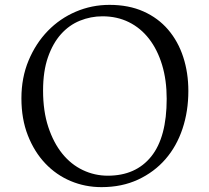

<svg xmlns="http://www.w3.org/2000/svg" viewBox="-20 -751 860 789"><path d="M157 -379Q157 -294 178.5 -229Q200 -164 236 -119.5Q272 -75 320.5 -52Q369 -29 423 -29Q538 -29 601.5 -108Q665 -187 665 -345Q665 -422 646 -484.5Q627 -547 592.5 -591.5Q558 -636 509.5 -660Q461 -684 401 -684Q353 -684 308.5 -666Q264 -648 230.5 -610.5Q197 -573 177 -515.5Q157 -458 157 -379ZM68 -347Q68 -432 97.5 -502.5Q127 -573 176.5 -624Q226 -675 291.5 -703Q357 -731 430 -731Q509 -731 569.5 -704Q630 -677 671 -629Q712 -581 733 -516.5Q754 -452 754 -377Q754 -294 730 -222Q706 -150 660 -97Q614 -44 547.5 -13Q481 18 397 18Q330 18 270.5 -7Q211 -32 166 -79.5Q121 -127 94.5 -194.5Q68 -262 68 -347Z"/></svg>

Font: Gotu
Style: Regular
Weight: 400
Designer: Sarang Kulkarni & Kailash Malviya
Foundry: Ek Type
Version: Version 2.320;hotconv 1.0.109;makeotfexe 2.5.65596; ttfautoh